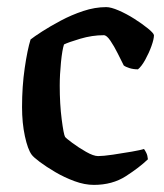

<svg xmlns="http://www.w3.org/2000/svg" viewBox="-20 -520 462 540"><path d="M244 0Q218 0 189.5 -10.5Q161 -21 135.5 -36Q110 -51 92 -64.5Q74 -78 69 -85Q58 -100 50 -137Q42 -174 42 -219Q42 -277 49.5 -328.5Q57 -380 66 -409Q76 -417 98.5 -431.5Q121 -446 151 -462Q181 -478 214 -489Q247 -500 279 -500Q292 -500 314 -490.5Q336 -481 358 -467Q380 -453 396 -440Q412 -427 413 -421Q413 -410 406 -390.5Q399 -371 388.5 -352Q378 -333 368 -325Q355 -325 344 -328.5Q333 -332 328 -336Q321 -350 311 -370Q301 -390 290.5 -405.5Q280 -421 272 -421Q239 -421 205.5 -411Q172 -401 160 -395Q155 -380 151.5 -345Q148 -310 148 -279Q148 -227 153.5 -184.5Q159 -142 163 -135Q166 -131 183.5 -118Q201 -105 222 -93Q243 -81 256 -81Q270 -81 297.5 -85Q325 -89 350.5 -93.5Q376 -98 385 -101Q388 -97 391.5 -90Q395 -83 396 -72Q372 -49 334 -24.5Q296 0 244 0Z"/></svg>

Font: Texturina 72pt SemiBold
Style: Regular
Weight: 600
Designer: Guillermo Torres Carreño
Foundry: Omnibus-Type
Version: Version 1.002; ttfautohint (v1.8.3)